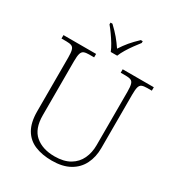

<svg xmlns="http://www.w3.org/2000/svg" viewBox="-217 -1067 1120 1213"><g transform="rotate(30 343.5 -460.5)"><path d="M345 10Q274 10 221 -12Q168 -34 139 -83.5Q110 -133 110 -214V-606Q110 -642 105 -660Q100 -678 86.5 -683.5Q73 -689 48 -689H13V-714H251V-689H215Q191 -689 177.5 -683.5Q164 -678 158.5 -660Q153 -642 153 -605V-210Q153 -112 205.5 -67Q258 -22 346 -22Q414 -22 457.5 -48Q501 -74 521.5 -118Q542 -162 542 -216V-606Q542 -642 537 -660Q532 -678 518.5 -683.5Q505 -689 481 -689H445V-714H672V-689H639Q614 -689 600.5 -683.5Q587 -678 582 -660Q577 -642 577 -605V-215Q577 -150 551.5 -99Q526 -48 474.5 -19Q423 10 345 10ZM325 -771Q316 -794 300 -820.5Q284 -847 265.5 -873Q247 -899 231 -918V-931H245Q280 -898 303 -870.5Q326 -843 349 -809Q371 -843 394 -870.5Q417 -898 452 -931H466V-918Q451 -899 432 -873Q413 -847 397 -820.5Q381 -794 372 -771Z"/></g></svg>

Font: Noto Serif ExtraLight
Style: Regular
Weight: 200
Designer: Monotype Design Team
Foundry: Monotype Imaging Inc.
Version: Version 2.015; ttfautohint (v1.8.4.7-5d5b)